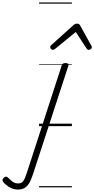

<svg xmlns="http://www.w3.org/2000/svg" viewBox="-319 -1030 770 1568"><path d="M-174 518Q-208 518 -239.5 500Q-271 482 -292 457Q-299 448 -298.5 439Q-298 430 -287 421Q-277 412 -268.5 412.5Q-260 413 -252 422Q-233 442 -214 455Q-195 468 -172 468Q-145 468 -131 451Q-117 434 -101 385L185 -496Q189 -506 195.5 -510.5Q202 -515 217 -515Q231 -515 237 -509.5Q243 -504 240 -495L-48 388Q-64 439 -81.5 467Q-99 495 -121 506.5Q-143 518 -174 518ZM113 -623Q105 -623 98 -630Q91 -637 91 -645Q91 -650 93.5 -654Q96 -658 100 -662L281 -825Q289 -832 296 -834.5Q303 -837 311 -837Q318 -837 324.5 -834Q331 -831 335 -823L425 -660Q428 -655 429.5 -651Q431 -647 431 -644Q431 -635 422 -629Q413 -623 406 -623Q400 -623 395.5 -626Q391 -629 388 -634L300 -769L135 -634Q128 -629 123.5 -626Q119 -623 113 -623ZM0 490H268V500H0ZM0 -20H268V0H0ZM0 -505H268V-500H0ZM0 -1010H268V-1000H0Z"/></svg>

Font: Playwrite AU VIC Guides
Style: Regular
Weight: 400
Designer: Veronika Burian, José Scaglione
Foundry: TypeTogether
Version: Version 1.003